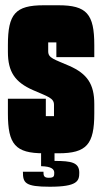

<svg xmlns="http://www.w3.org/2000/svg" viewBox="-20 -577 388 729"><path d="M10 -146C10 -29 38 5 146 5H136V54C175 55 186 65 186 79C186 92 185 98 165 98C146 98 145 89 145 75H67C67 117 74 132 169 132C274 132 281 110 281 79C281 40 252 34 187 34V5H202C309 5 338 -29 338 -146V-182C338 -258 311 -297 243 -327C186 -352 163 -356 163 -382V-416H194V-360H338V-406C338 -524 309 -557 202 -557H146C38 -557 10 -524 10 -406V-380C10 -304 37 -265 105 -235C162 -210 185 -205 185 -179V-136H154V-202H10Z"/></svg>

Font: Queering Heavy
Style: Bold
Weight: 900
Designer: Adam Naccarato
Foundry: adamnac
Version: Version 2.000;hotconv 1.0.109;makeotfexe 2.5.65596